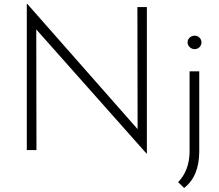

<svg xmlns="http://www.w3.org/2000/svg" viewBox="-20 -745 1086 953"><path d="M663 -104 116 -725H113V0H161L160 -599L707 17H709V-710H662ZM946 -568C928 -568 911 -554 911 -535C911 -516 928 -501 946 -501C964 -501 980 -515 980 -535C980 -554 964 -568 946 -568ZM921 6C921 72 899 124 864 159L894 188C944 149 969 89 969 5V-391H921Z"/></svg>

Font: Sulaf Light
Style: Regular
Weight: 300
Designer: Bandar Raffah (Arabic) and Santiago Orozco (Latin)
Foundry: Caramella and Typemade
Version: Version 1.005;PS 001.005;hotconv 1.0.88;makeotf.lib2.5.64775